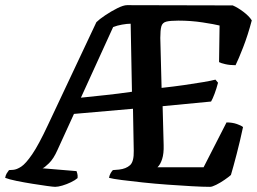

<svg xmlns="http://www.w3.org/2000/svg" viewBox="-61 -725 997 745"><path d="M153 0Q146 0 121 -3.5Q96 -7 64.5 -12Q33 -17 3.5 -23Q-26 -29 -41 -35Q-39 -46 -34.5 -53Q-30 -60 -26 -65L-10 -66Q4 -67 21.5 -78.5Q39 -90 64 -126.5Q89 -163 125 -240L313 -639Q324 -650 347 -665.5Q370 -681 394 -693Q418 -705 432 -705L842 -704Q861 -696 883 -679.5Q905 -663 916 -646Q901 -589 882.5 -541.5Q864 -494 853 -472Q831 -472 813.5 -476Q796 -480 789 -484L791 -626Q771 -631 725.5 -638Q680 -645 631 -645Q599 -645 584 -641Q569 -637 565 -622.5Q561 -608 561 -578L566 -384Q612 -389 654 -395Q696 -401 728 -406.5Q760 -412 775 -416L785 -404Q779 -381 771.5 -361Q764 -341 758 -331L570 -313L574 -162Q575 -129 568 -107.5Q561 -86 550 -76H729L818 -250Q840 -250 857.5 -244Q875 -238 882 -232Q871 -180 857.5 -128Q844 -76 835 -46Q826 -38 810 -27Q794 -16 778 -8Q762 0 754 0Q726 0 682.5 -2.5Q639 -5 589.5 -8.5Q540 -12 493.5 -17Q447 -22 411.5 -26.5Q376 -31 362 -35Q364 -46 368.5 -53.5Q373 -61 377 -65L401 -67Q428 -70 443.5 -84Q459 -98 458 -140L455 -303L226 -283L162 -143Q147 -109 129 -91.5Q111 -74 104 -72L236 -61Q237 -58 239 -51Q241 -44 240 -34Q231 -26 214.5 -18Q198 -10 181 -5Q164 0 153 0ZM253 -346Q300 -351 348 -356Q396 -361 451 -369L446 -633Q432 -633 412.5 -629.5Q393 -626 378 -620Z"/></svg>

Font: Texturina 72pt 72pt Regular
Style: Bold Italic
Weight: 700
Italic angle: -11°
Designer: Guillermo Torres Carreño
Foundry: Omnibus-Type
Version: Version 1.002; ttfautohint (v1.8.3)